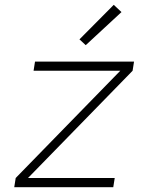

<svg xmlns="http://www.w3.org/2000/svg" viewBox="-20 -775 640 795"><path d="M39 0 45 -38 478 -482H119L125 -520H535L529 -482L96 -38H455L449 0ZM335 -588 309 -612 451 -755 483 -725Z"/></svg>

Font: Iosevka XLt Ex Obl
Style: Regular
Weight: 200
Width: 7
Italic angle: -9°
Monospace: yes
Designer: Belleve Invis
Foundry: Belleve Invis
Version: Version 32.5.0; ttfautohint (v1.8.4)